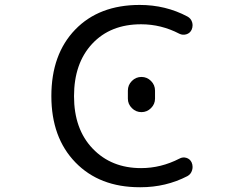

<svg xmlns="http://www.w3.org/2000/svg" viewBox="-20 -785 1040 794"><path d="M563.5 -684.6Q436.5 -684.6 361.3 -604Q286.1 -523.4 286.1 -387.2Q286.1 -251 363.3 -170.4Q440.4 -89.8 563.5 -89.8Q645.5 -89.8 721.7 -128.9Q735.4 -136.7 750.5 -132.3Q765.6 -127.9 772.5 -113.3Q776.4 -104.5 776.4 -94.7Q776.4 -87.9 774.4 -81.1Q769.5 -64.5 754.9 -56.6Q666 -10.7 561.5 -10.7Q559.6 -10.7 557.6 -10.7Q391.6 -10.7 292 -113.3Q192.4 -215.8 192.4 -387.7Q192.4 -560.5 291 -662.6Q389.6 -764.6 557.6 -764.6Q665 -764.6 754.9 -716.8Q769.5 -709 774.4 -693.4Q776.4 -686.5 776.4 -680.7Q776.4 -670.9 772.5 -662.1Q765.6 -647.5 750.5 -643.1Q735.4 -638.7 721.7 -645.5Q646.5 -684.6 563.5 -684.6ZM508.8 -377V-410.2Q508.8 -433.6 525.4 -450.2Q542 -466.8 564.9 -466.8Q587.9 -466.8 604.5 -450.2Q621.1 -433.6 621.1 -410.2V-377Q621.1 -354.5 604.5 -337.9Q587.9 -321.3 564.9 -321.3Q542 -321.3 525.4 -337.9Q508.8 -354.5 508.8 -377Z"/></svg>

Font: Rounded Mgen+ 2m regular
Style: Regular
Weight: 400
Designer: [Source Han Sans]
Ryoko NISHIZUKA  (kana & ideographs); Paul D. Hunt (Latin, Greek & Cyrillic); Wenlong ZHANG  (bopomofo
Version: Version 1.059.20150602